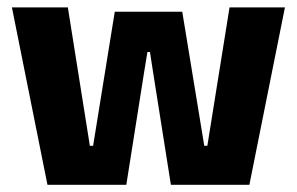

<svg xmlns="http://www.w3.org/2000/svg" viewBox="-20 -512 822 532"><path d="M111.5 0 13 -491.5H168L229 -108H238L298 -479.5H485L546 -108H554.5L616 -491.5H769.5L671 0H453.5L404 -313L395.5 -368H388.5L379.5 -313L330 0Z"/></svg>

Font: Anek Bangla
Style: Bold
Weight: 700
Designer: Sulekha Rajkumar (Bangla), Yesha Goshar (Latin)
Foundry: Ek Type
Version: Version 1.003